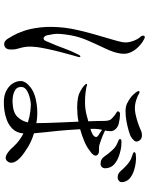

<svg xmlns="http://www.w3.org/2000/svg" viewBox="98 -885 804 1040"><g transform="rotate(90 500.0 -365.0)"><path d="M769 -620Q775 -620 792.5 -616.5Q810 -613 831 -605Q852 -597 869 -582.5Q886 -568 890 -546Q896 -519 878 -510Q870 -506 855 -509Q840 -512 828 -528Q816 -546 796.5 -568Q777 -590 757 -598Q749 -601 740.5 -605Q732 -609 733 -614Q735 -621 747 -621Q759 -621 769 -620ZM966 -631Q968 -618 964 -612.5Q960 -607 955 -604Q947 -599 933 -601Q919 -603 906 -617Q893 -633 871.5 -652Q850 -671 829 -677Q821 -680 812.5 -683Q804 -686 804 -691Q805 -697 817 -698.5Q829 -700 839 -700Q844 -700 862 -698Q880 -696 902.5 -689Q925 -682 943 -668.5Q961 -655 966 -631ZM287 -398Q292 -396 287 -382Q286 -379 279 -354Q272 -329 262.5 -293Q253 -257 245.5 -221.5Q238 -186 235 -163Q231 -130 233 -110Q235 -90 239 -76.5Q243 -63 246 -50Q249 -37 248 -17Q248 -6 242.5 2.5Q237 11 225 14Q212 16 202.5 9Q193 2 188 -8Q185 -13 173 -33.5Q161 -54 148 -90.5Q135 -127 128.5 -182Q122 -237 130 -312Q134 -347 145 -393.5Q156 -440 169.5 -486.5Q183 -533 194 -570.5Q205 -608 208 -624Q212 -646 207 -667Q202 -688 194 -702.5Q186 -717 182 -721Q170 -733 174 -743Q178 -751 190.5 -744.5Q203 -738 207 -735Q210 -733 221 -724.5Q232 -716 245 -700.5Q258 -685 266 -664Q274 -643 270 -616Q265 -580 243.5 -535Q222 -490 200.5 -441Q179 -392 171 -345Q160 -281 164.5 -254Q169 -227 171 -218Q173 -209 178.5 -204Q184 -199 186 -199Q196 -198 202 -211Q208 -224 213 -237Q227 -268 242 -310Q257 -352 276 -388Q283 -401 287 -398ZM541 -651Q508 -668 493.5 -684Q479 -700 478 -703Q477 -705 474.5 -708.5Q472 -712 474 -716Q476 -720 481.5 -718.5Q487 -717 491 -714Q495 -710 521.5 -701Q548 -692 578 -694Q597 -696 620.5 -702.5Q644 -709 663.5 -716.5Q683 -724 691 -728Q703 -733 719 -731.5Q735 -730 743 -715Q751 -701 742 -690Q733 -679 717 -670Q708 -666 686 -659.5Q664 -653 636.5 -648Q609 -643 583 -643Q557 -643 541 -651ZM834 -73Q855 -52 859.5 -36.5Q864 -21 858.5 -10.5Q853 0 845 4Q821 16 775 -35Q759 -53 740.5 -66.5Q722 -80 703 -90Q699 -52 678 -31Q657 -10 630 0Q603 10 579 13Q555 16 544 16Q503 18 475 4.5Q447 -9 433 -30.5Q419 -52 419 -74Q418 -100 451.5 -127Q485 -154 546 -162Q599 -169 647 -160Q647 -180 646 -216Q645 -252 643 -297Q641 -342 639 -388Q618 -384 597.5 -382.5Q577 -381 559 -381Q503 -382 478 -396Q453 -410 448 -415Q443 -419 438 -424.5Q433 -430 435 -432Q437 -436 442 -434.5Q447 -433 452 -431Q456 -430 480.5 -426.5Q505 -423 539 -423.5Q573 -424 607 -433Q615 -435 622.5 -437.5Q630 -440 637 -441Q636 -464 635.5 -485.5Q635 -507 635 -526Q635 -555 625 -565.5Q615 -576 607 -582Q603 -586 592.5 -592Q582 -598 583 -602Q586 -615 603 -613Q625 -612 648.5 -606.5Q672 -601 684 -583Q691 -573 690.5 -560Q690 -547 687 -532Q713 -519 739 -510Q765 -501 771 -500Q782 -499 799 -499Q816 -499 822 -486Q825 -478 818.5 -469Q812 -460 804 -454.5Q796 -449 796 -449Q777 -433 746 -420Q715 -407 680 -397Q684 -325 688.5 -280Q693 -235 696.5 -205Q700 -175 702 -147Q745 -134 779 -113Q813 -92 834 -73ZM678 -478V-453Q696 -458 704.5 -463Q713 -468 717 -472Q721 -476 722 -482.5Q723 -489 713 -496Q709 -498 701 -503.5Q693 -509 683 -516Q681 -506 679.5 -496.5Q678 -487 678 -478ZM534 -31Q589 -33 612.5 -57Q636 -81 643 -114Q611 -124 585 -127Q559 -130 545 -130Q537 -130 521.5 -127Q506 -124 489.5 -118Q473 -112 461.5 -101.5Q450 -91 451 -75Q452 -54 469 -44.5Q486 -35 505.5 -32.5Q525 -30 534 -31Z"/></g></svg>

Font: Shippori Mincho TTF
Style: Regular
Weight: 400
Version: Version 2.100